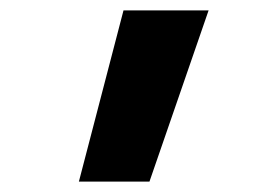

<svg xmlns="http://www.w3.org/2000/svg" viewBox="-20 -188 540 370"><path d="M132 162 218 -168H382L268 162Z"/></svg>

Font: Iosevka Curly Slab Heavy
Style: Regular
Weight: 900
Monospace: yes
Designer: Belleve Invis
Foundry: Belleve Invis
Version: Version 22.1.2; ttfautohint (v1.8.4)